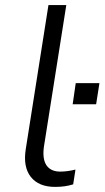

<svg xmlns="http://www.w3.org/2000/svg" viewBox="-20 -725 410 753"><path d="M196 8Q132 8 101 -31Q70 -70 81 -140L170 -705H240L152 -148Q148 -118 153.5 -96.5Q159 -75 175 -63.5Q191 -52 215 -52Q230 -52 245 -54Q260 -56 276 -60L267 -2Q251 3 234 5.5Q217 8 196 8ZM265 -316 277 -399H370L357 -316Z"/></svg>

Font: Nunito Sans 7pt Light
Style: Italic
Weight: 300
Italic angle: -9°
Designer: Vernon Adams
Foundry: Vernon Adams
Version: Version 3.101;gftools[0.9.27]